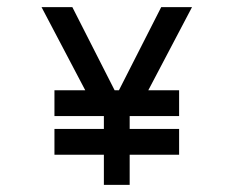

<svg xmlns="http://www.w3.org/2000/svg" viewBox="-20 -618 652 536"><path d="M132 -366H218L96 -598H182L300 -366H312L430 -598H516L394 -366H480V-294H342V-258H480V-186H342V-102H270V-186H132V-258H270V-294H132Z"/></svg>

Font: Space Mono
Style: Regular
Weight: 400
Monospace: yes
Designer: Colophon Foundry / Benjamin Critton
Foundry: Colophon Foundry
Version: Version 1.000;PS 1.003;hotconv 1.0.81;makeotf.lib2.5.63406